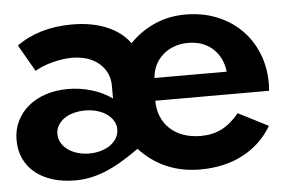

<svg xmlns="http://www.w3.org/2000/svg" viewBox="-42 -538 928 610"><g transform="rotate(-5 422.5 -232.5)"><path d="M175 14.5Q135.5 14.5 103.2 4.5Q70.9 -5.5 48 -24.1Q25 -42.7 12.5 -69.3Q0 -95.9 0 -129.5Q0 -162.3 13.2 -189.3Q26.4 -216.4 49.8 -235.9Q73.2 -255.5 105.5 -266.1Q137.7 -276.8 176.4 -276.8Q215.5 -276.8 252.7 -265.5Q290 -254.1 316.8 -234.1V-274.5Q316.8 -297.3 308 -315.7Q299.1 -334.1 283.4 -347.3Q267.7 -360.5 245.9 -367.5Q224.1 -374.5 198.2 -374.5Q184.1 -374.5 168 -372.3Q151.8 -370 136.1 -365.9Q120.5 -361.8 105.9 -356.1Q91.4 -350.5 79.5 -343.2L30.5 -428.2Q64.5 -453.2 109.3 -466.6Q154.1 -480 207.3 -480Q269.1 -480 316.4 -460.7Q363.6 -441.4 390.9 -404.1Q424.5 -439.5 470 -459.8Q515.5 -480 568.2 -480Q622.3 -480 667.3 -462.3Q712.3 -444.5 745 -412.5Q777.7 -380.5 795.9 -336.1Q814.1 -291.8 814.1 -238.6Q814.1 -233.6 813.9 -229.5Q813.6 -225.5 812.7 -215.5H450Q450 -187.7 459.5 -164.8Q469.1 -141.8 486.8 -125.5Q504.5 -109.1 529.3 -100.2Q554.1 -91.4 584.5 -91.4Q622.3 -91.4 651.4 -106.1Q680.5 -120.9 707.3 -153.2L802.7 -104.5Q768.6 -46.8 709.5 -16.1Q650.5 14.5 574.1 14.5Q515 14.5 466.6 -6.4Q418.2 -27.3 380.5 -68.2Q350.9 -47.3 324.5 -31.6Q298.2 -15.9 273.2 -5.7Q248.2 4.5 224.1 9.5Q200 14.5 175 14.5ZM684.1 -287.7Q678.6 -334.1 648 -361.8Q617.3 -389.5 569.5 -389.5Q545.5 -389.5 525 -382Q504.5 -374.5 489.1 -360.9Q473.6 -347.3 464.5 -328.6Q455.5 -310 453.6 -287.7ZM226.4 -66.8Q246.4 -66.8 263.6 -71.8Q280.9 -76.8 293.9 -85.9Q306.8 -95 314.3 -107.7Q321.8 -120.5 321.8 -135.5Q321.8 -150.5 314.1 -163.2Q306.4 -175.9 293.2 -185Q280 -194.1 262.5 -199.1Q245 -204.1 225 -204.1Q205 -204.1 187.7 -199.3Q170.5 -194.5 158 -185.7Q145.5 -176.8 138.2 -164.5Q130.9 -152.3 130.9 -137.3Q130.9 -121.8 138.4 -108.9Q145.9 -95.9 158.9 -86.6Q171.8 -77.3 189.3 -72Q206.8 -66.8 226.4 -66.8Z"/></g></svg>

Font: Spartan
Style: Bold
Weight: 700
Designer: Matt Bailey, Mirko Velimirovic
Foundry: Matt Bailey
Version: Version 1.005